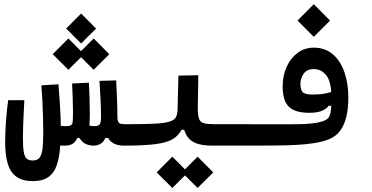

<svg xmlns="http://www.w3.org/2000/svg" viewBox="-20 -701 1798 928"><path d="M139.2 174.3Q88.9 174.3 59.3 153.1Q29.8 131.8 17.3 89.8Q4.9 47.9 4.9 -14.2Q4.9 -60.5 9 -116.5Q13.2 -172.4 19.5 -216.8H97.7Q96.2 -186 94.5 -154.5Q92.8 -123 91.8 -92.5Q90.8 -62 90.8 -34.7Q90.8 8.8 94.7 32.7Q98.6 56.6 108.9 65.7Q119.1 74.7 138.2 74.7Q157.7 74.7 168.7 64Q179.7 53.2 184.3 25.1Q189 -2.9 189 -55.2Q189 -92.3 188 -131.1Q187 -169.9 185.1 -209.7Q183.1 -249.5 180.2 -288.6L262.7 -293.5Q266.6 -244.6 270.3 -184.8Q273.9 -125 273.9 -81.5Q273.9 -14.2 268.1 34.4Q262.2 83 247.6 113.8Q232.9 144.5 206.5 159.4Q180.2 174.3 139.2 174.3ZM293.5 2.9Q275.4 2.9 265.1 1.5Q254.9 0 238.8 -2L251 -97.2Q270.5 -93.8 277.8 -92.5Q285.2 -91.3 300.3 -91.3Q317.4 -91.3 324.2 -96.9Q331.1 -102.5 331.5 -115.2Q333 -134.8 332.8 -164.6Q332.5 -194.3 331.3 -229Q330.1 -263.7 328.6 -297.4L409.7 -301.3Q411.6 -267.1 412.8 -227.1Q414.1 -187 414.1 -149.7Q414.1 -112.3 411.6 -86.9Q409.7 -65.9 402.3 -55.4Q395 -44.9 386.7 -33.7H353Q345.2 -14.6 330.8 -5.9Q316.4 2.9 293.5 2.9ZM432.1 2.9Q408.2 2.9 388.2 -8.5Q368.2 -20 356 -53.2L394.5 -99.1Q405.8 -95.7 415.3 -93.5Q424.8 -91.3 437.5 -91.3Q455.6 -91.3 461.9 -100.3Q468.3 -109.4 468.3 -137.7Q468.3 -172.4 466.1 -215.8Q463.9 -259.3 460.9 -310.1L541.5 -312.5Q543.9 -263.2 545.7 -219.5Q547.4 -175.8 547.4 -137.7Q547.4 -113.3 544.7 -94.2Q542 -75.2 536.6 -60.5Q531.2 -45.9 522.5 -34.2H489.3Q481 -14.6 465.8 -5.9Q450.7 2.9 432.1 2.9ZM580.1 2.9Q551.3 2.9 532.5 -6.3Q513.7 -15.6 503.2 -32.7Q492.7 -49.8 488.3 -72.8L547.4 -137.7Q547.4 -121.6 550.8 -113.5Q554.2 -105.5 562.7 -103Q571.3 -100.6 585.9 -100.6Q604.5 -100.6 613.5 -87.6Q622.6 -74.7 622.6 -56.2Q622.6 -22 610.1 -9.5Q597.7 2.9 580.1 2.9ZM372.1 -490.7 299.8 -563 372.1 -635.7 444.3 -563ZM432.6 -363.8 356.9 -439 432.6 -515.1 508.3 -439ZM310.5 -363.8 234.9 -439 310.5 -515.1 386.2 -439Z M580.1 2.9 585.9 -100.6Q672.4 -100.6 722.9 -103Q773.4 -105.5 798.1 -112.8Q822.8 -120.1 830.3 -134.8Q837.9 -149.4 838.4 -174.3L842.3 -335.4L938.5 -337.4L936 -179.2Q936 -143.6 928.5 -124Q920.9 -104.5 910.4 -94Q899.9 -83.5 890.1 -74.2L857.4 -73.7Q842.8 -44.9 814 -28.1Q785.2 -11.2 730 -4.2Q674.8 2.9 580.1 2.9ZM1166 2.9Q1135.3 2.9 1108.6 2.9Q1082 2.9 1057.1 2.9Q1032.2 2.9 1007.3 2.9Q955.6 2.9 926 -9.3Q896.5 -21.5 882.6 -45.2Q868.7 -68.8 863.8 -102.1L936 -179.2Q936 -143.6 941.9 -127Q947.8 -110.4 965.3 -105.5Q982.9 -100.6 1018.6 -100.6Q1057.1 -100.6 1091.6 -100.6Q1126 -100.6 1171.9 -100.6Q1190.4 -100.6 1199.5 -87.6Q1208.5 -74.7 1208.5 -56.2Q1208.5 -22 1196 -9.5Q1183.6 2.9 1166 2.9ZM935.1 207.5 859.4 132.3 935.1 56.2 1010.7 132.3ZM813 207.5 737.3 132.3 813 56.2 888.7 132.3Z M1163.6 2.9 1171.4 -100.6Q1257.3 -100.6 1317.4 -100.3Q1377.4 -100.1 1418.2 -100.6Q1459 -101.1 1487.3 -104.2Q1515.6 -107.4 1538.1 -114.3Q1555.2 -119.6 1564.7 -128.7Q1574.2 -137.7 1578.1 -159.9Q1582 -182.1 1582 -226.6Q1582 -305.2 1557.6 -336.2Q1533.2 -367.2 1497.1 -367.2Q1464.4 -367.2 1448.2 -345.5Q1432.1 -323.7 1432.1 -294.9Q1432.1 -267.1 1443.1 -255.6Q1454.1 -244.1 1491.2 -244.1Q1527.3 -244.1 1551.5 -249Q1575.7 -253.9 1603.5 -263.7L1602.1 -190.4L1568.4 -189.5Q1557.6 -174.3 1535.2 -165Q1512.7 -155.8 1475.1 -155.8Q1406.7 -155.8 1376.5 -184.6Q1346.2 -213.4 1346.2 -284.2Q1346.2 -334.5 1365 -377Q1383.8 -419.4 1417.7 -445.1Q1451.7 -470.7 1496.6 -470.7Q1550.8 -470.7 1587.9 -439.2Q1625 -407.7 1644.3 -353.3Q1663.6 -298.8 1663.6 -230Q1663.6 -179.7 1654.5 -139.2Q1645.5 -98.6 1625 -70.3Q1604.5 -42 1569.8 -27.8Q1538.6 -15.6 1498.8 -9.3Q1459 -2.9 1409.7 -0.5Q1360.4 2 1299.3 2.4Q1238.3 2.9 1163.6 2.9ZM1496.6 -522.9 1418 -601.6 1496.6 -680.7 1575.2 -601.6Z"/></svg>

Font: Cascadia Mono
Style: Regular
Weight: 400
Monospace: yes
Designer: Aaron Bell
Foundry: Saja Typeworks
Version: Version 2404.023